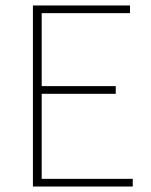

<svg xmlns="http://www.w3.org/2000/svg" viewBox="-20 -680 550 700"><path d="M100 0V-660H454V-632H132V-366H402V-338H132V-28H464V0Z"/></svg>

Font: Source Sans 3 ExtraLight ExtraLight
Style: Regular
Weight: 250
Version: Version 3.052;hotconv 1.1.0;makeotfexe 2.6.0